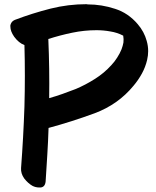

<svg xmlns="http://www.w3.org/2000/svg" viewBox="-20 -832 726 894"><path d="M545.9 -602.5Q538.1 -583 525.4 -563.5Q513.7 -544.9 499 -529.3Q464.8 -491.2 420.9 -463.9Q377.9 -436.5 331.1 -417Q300.8 -405.3 270.5 -394.5Q240.2 -383.8 209 -375Q210 -443.4 209 -510.7Q208 -579.1 205.1 -647.5Q205.1 -647.5 205.1 -648.4Q205.1 -649.4 205.1 -650.4Q259.8 -668 316.4 -679.7Q372.1 -691.4 429.7 -691.4Q461.9 -691.4 494.1 -685.5Q525.4 -680.7 553.7 -666Q556.6 -650.4 554.7 -633.8Q551.8 -618.2 545.9 -602.5ZM621.1 -719.7Q577.1 -771.5 515.6 -791Q453.1 -811.5 388.7 -811.5Q385.7 -812.5 382.8 -812.5Q297.9 -812.5 215.8 -792Q130.9 -770.5 48.8 -739.3Q40 -735.4 35.2 -729.5Q30.3 -722.7 28.3 -714.8Q28.3 -711.9 28.3 -708Q28.3 -686.5 45.9 -661.1Q67.4 -631.8 93.8 -622.1Q97.7 -478.5 93.8 -335.9Q88.9 -192.4 78.1 -49.8Q76.2 -24.4 92.8 -1Q110.4 21.5 130.9 33.2Q145.5 41 163.1 41Q166 41 168.9 41Q189.5 39.1 192.4 13.7Q196.3 -47.9 200.2 -110.4Q204.1 -172.9 206.1 -236.3Q311.5 -264.6 420.9 -304.7Q530.3 -345.7 601.6 -432.6Q624 -459 640.6 -489.3Q657.2 -519.5 665 -552.7Q669.9 -574.2 669.9 -593.8Q669.9 -618.2 663.1 -641.6Q651.4 -684.6 621.1 -719.7Z"/></svg>

Font: TroubleSide
Style: Comic
Weight: 400
Designer: Koroletov
Version: 1_5